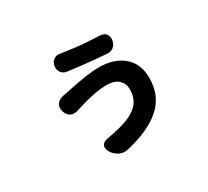

<svg xmlns="http://www.w3.org/2000/svg" viewBox="-141 -882 1283 1182"><g transform="rotate(-30 500.0 -291.0)"><path d="M658 -250Q658 -288 630.5 -315Q603 -342 544 -342Q508 -342 467 -334.5Q426 -327 389 -317Q352 -307 327 -299Q326 -299 322 -297.5Q318 -296 316 -295Q285 -285 262 -296.5Q239 -308 230 -340Q222 -372 237 -392Q252 -412 283 -418Q288 -420 298 -421Q327 -427 371 -436Q415 -445 465 -452.5Q515 -460 560 -460Q667 -460 732 -405Q797 -350 797 -249Q797 -122 711 -46Q625 30 460 68Q429 75 400 60.5Q371 46 354 18Q338 -11 348 -30Q358 -49 389 -54Q473 -68 533.5 -90Q594 -112 626 -150Q658 -188 658 -250ZM328 -604Q332 -630 351 -643.5Q370 -657 396 -652Q448 -644 489.5 -639Q531 -634 572 -631.5Q613 -629 664 -626Q692 -625 706 -607.5Q720 -590 715 -562Q711 -535 692 -520Q673 -505 645 -507Q594 -511 552 -515Q510 -519 469 -523.5Q428 -528 377 -535Q351 -539 337.5 -558Q324 -577 328 -604Z"/></g></svg>

Font: Chiron GoRound TC EB
Style: Regular
Weight: 700
Designer: Ryoko NISHIZUKA 西塚涼子 (kana, bopomofo & ideographs); Paul D. Hunt (Latin, Greek & Cyrillic); Sandoll Communications 산돌커뮤니
Foundry: Adobe
Version: Version 1.000;hotconv 1.1.1;makeotfexe 2.6.0